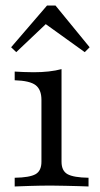

<svg xmlns="http://www.w3.org/2000/svg" viewBox="-20 -674 363 694"><path d="M33.1 0V-31.5Q87.1 -32.3 108.5 -44.4Q129.8 -56.5 129.8 -89.5V-312.9Q129.8 -350 108.9 -366.1Q87.9 -382.3 33.1 -383.9V-415.3Q47.6 -414.5 65.3 -413.7Q83.1 -412.9 101.6 -412.9Q130.6 -412.9 156 -415.7Q181.5 -418.5 202.4 -424.2V-89.5Q202.4 -56.5 224.2 -44.4Q246 -32.3 300 -31.5V0Q287.1 -0.8 264.9 -1.2Q242.7 -1.6 216.9 -2.4Q191.1 -3.2 165.3 -3.2Q127.4 -3.2 89.5 -2Q51.6 -0.8 33.1 0ZM38.7 -485.5 20.2 -503.2 150 -654H180.6L304 -503.2L286.3 -485.5L125.8 -600.8L165.3 -605.6Z"/></svg>

Font: Playfair 12pt Light
Style: Regular
Weight: 300
Designer: Claus Eggers Sørensen
Foundry: Claus Eggers Sørensen
Version: Version 2.000;gftools[0.9.28]